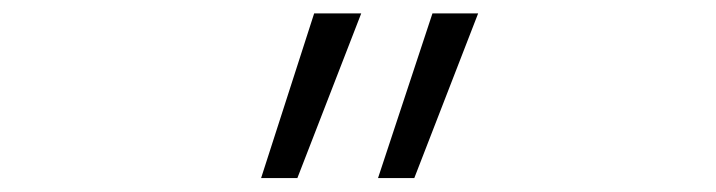

<svg xmlns="http://www.w3.org/2000/svg" viewBox="-20 -542 1040 279"><path d="M412.1 -283.2H359.4L436.5 -522.5H504.9ZM582 -283.2H529.3L608.4 -522.5H674.8Z"/></svg>

Font: GenEi Gothic M Light
Style: Regular
Weight: 300
Designer: o_tamon (Modified); [Source Han Sans]
Ryoko NISHIZUKA  (kana & ideographs); Paul D. Hunt (Latin, Greek & Cyrillic); Wenl
Version: Version 1.1a;Original Version 1.004